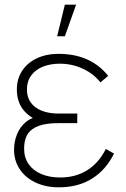

<svg xmlns="http://www.w3.org/2000/svg" viewBox="-20 -785 537 820"><path d="M257 -765 224 -630H257L305 -765ZM231 15Q176 15 132.5 -5.2Q89 -25.5 64.5 -62Q40 -98.5 40 -146Q40 -179 52.2 -210.5Q64.5 -242 90 -263.5Q115.5 -285 154 -288L148 -268Q102.5 -285 77.2 -319Q52 -353 52 -403Q52 -448.5 74.8 -483Q97.5 -517.5 137.8 -536.2Q178 -555 230 -555Q298.5 -555 351.5 -531.5Q404.5 -508 442 -461L409 -433Q380 -470 334 -491.5Q288 -513 235 -513Q195.5 -513 163.8 -500.5Q132 -488 113.5 -463Q95 -438 95 -402Q95 -370 111.5 -347Q128 -324 158.5 -312Q189 -300 231 -300H310V-259H230Q222 -259 214.2 -258.8Q206.5 -258.5 199 -258Q156.5 -254.5 131 -241.2Q105.5 -228 94.2 -205.5Q83 -183 83 -150Q83 -112 102.2 -84.2Q121.5 -56.5 156.2 -41.8Q191 -27 237 -27Q303 -27 352.5 -58Q402 -89 432 -149L467 -129Q432.5 -59.5 373.2 -22.2Q314 15 231 15Z"/></svg>

Font: Hauora
Style: Regular
Weight: 400
Designer: Wayne Shih
Foundry: WCYS
Version: Version 1.001